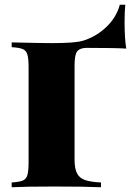

<svg xmlns="http://www.w3.org/2000/svg" viewBox="-20 -786 563 806"><path d="M503 -694Q503 -624 510 -582Q466 -585 344 -585Q316 -585 304.5 -571Q293 -557 293 -512V-116Q293 -78 303.5 -58Q314 -38 337.5 -30Q361 -22 404 -20V0Q337 -3 207 -3Q86 -3 29 0V-20Q61 -22 75.5 -28Q90 -34 95 -51Q100 -68 100 -106V-502Q100 -540 95 -557Q90 -574 75.5 -580Q61 -586 29 -588V-608L77 -607Q155 -605 198 -605Q291 -605 324 -614Q379 -629 423.5 -670Q468 -711 483 -766H506Q503 -739 503 -694Z"/></svg>

Font: Playfair Display SC Black
Style: Regular
Weight: 900
Designer: Claus Eggers Sørensen
Foundry: Claus Eggers Sørensen
Version: Version 1.200; ttfautohint (v1.6)